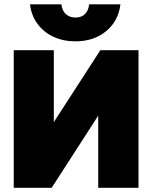

<svg xmlns="http://www.w3.org/2000/svg" viewBox="-20 -888 720 908"><path d="M549.5 -867.5Q540 -788.5 481.8 -740.5Q423.5 -692.5 337 -692.5Q279 -692.5 232.5 -714.2Q186 -736 157 -775.5Q128 -815 122 -867.5H270.5Q273.5 -837.5 291.5 -821.2Q309.5 -805 337 -805Q364.5 -805 381.5 -821.2Q398.5 -837.5 401.5 -867.5ZM234.5 -650.5V-310.5L454.5 -650.5H635V0H444.5V-341L224.5 0H45V-650.5Z"/></svg>

Font: Overused Grotesk Black
Style: Regular
Weight: 900
Version: Version 0.004